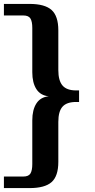

<svg xmlns="http://www.w3.org/2000/svg" viewBox="-47 -740 487 981"><path d="M118 -371V-597Q118 -630 108.5 -645.5Q99 -661 72 -661H-27V-720H104Q182 -720 216.5 -689Q251 -658 251 -585V-382Q251 -328 272.5 -303Q294 -278 342 -278H357V-219H342Q294 -219 272.5 -195Q251 -171 251 -117V87Q251 160 216.5 190.5Q182 221 104 221H-27V162H72Q99 162 108.5 146.5Q118 131 118 98V-125Q118 -179 139 -211.5Q160 -244 202 -248Q160 -252 139 -284.5Q118 -317 118 -371Z"/></svg>

Font: Sarpanch SemiBold
Style: Regular
Weight: 600
Designer: Manushi Parikh (Devanagari and Latin), Jyotish Sonowal (Devanagari)
Foundry: Indian Type Foundry
Version: Version 2.004;PS 1.0;hotconv 1.0.78;makeotf.lib2.5.61930; tt